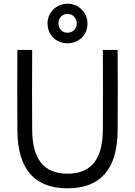

<svg xmlns="http://www.w3.org/2000/svg" viewBox="-20 -1003 730 1038"><path d="M154 -733H74C73 -529 73 -494 74 -300C75 -82 172 15 345 15C518 15 615 -82 616 -300C617 -494 617 -529 616 -733H536C537 -529 537 -494 536 -300C535 -145 475 -64 345 -64C215 -64 155 -145 154 -300C153 -494 153 -529 154 -733ZM237 -877C237 -810 287 -769 345 -769C403 -769 453 -810 453 -877C453 -937 403 -983 345 -983C287 -983 237 -937 237 -877ZM296 -877C296 -904 315 -928 345 -928C375 -928 395 -904 395 -877C395 -849 375 -826 345 -826C315 -826 296 -849 296 -877Z"/></svg>

Font: Kreadon Medium
Style: Regular
Weight: 500
Designer: kohakuno
Foundry: StudioGnu
Version: Version 1.000;Glyphs 3.1.2 (3151)